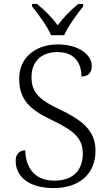

<svg xmlns="http://www.w3.org/2000/svg" viewBox="-20 -951 559 981"><path d="M241 -771H308C327 -816 374 -880 405 -918V-931H380C337 -896 305 -862 275 -822C245 -862 212 -896 169 -931H144V-918C175 -880 222 -816 241 -771ZM253 10C389 10 468 -65 468 -181C468 -290 390 -341 285 -392C184 -440 141 -475 141 -557C141 -632 187 -685 273 -685C358 -685 396 -633 396 -560C429 -560 449 -578 449 -613C449 -672 382 -724 275 -724C159 -724 78 -654 78 -550C78 -444 129 -392 246 -337C361 -282 403 -243 403 -166C403 -81 353 -28 258 -28C158 -28 111 -93 109 -183C78 -183 60 -161 60 -129C60 -52 124 10 253 10Z"/></svg>

Font: Noto Serif Ethiopic Light
Style: Regular
Weight: 300
Designer: Monotype Design Team
Foundry: Monotype Imaging Inc.
Version: Version 2.102